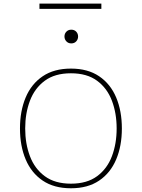

<svg xmlns="http://www.w3.org/2000/svg" viewBox="-20 -1034 783 1060"><path d="M539.6 -1014.2V-984.9H197.8V-1014.2ZM335.9 -832.5Q335.9 -848.1 346.4 -859.1Q356.9 -870.1 373.5 -870.1Q390.6 -870.1 400.9 -859.1Q411.1 -848.1 411.1 -832.5Q411.1 -816.9 400.9 -805.7Q390.6 -794.4 373.5 -794.4Q356.9 -794.4 346.4 -805.7Q335.9 -816.9 335.9 -832.5ZM371.6 -655.3Q464.8 -655.3 527.3 -613Q589.8 -570.8 621.3 -496.1Q652.8 -421.4 652.8 -324.7Q652.8 -228 621.3 -153.6Q589.8 -79.1 527.3 -36.9Q464.8 5.4 371.6 5.4Q278.3 5.4 215.8 -36.9Q153.3 -79.1 121.8 -153.6Q90.3 -228 90.3 -324.7Q90.3 -421.4 121.8 -496.1Q153.3 -570.8 215.8 -613Q278.3 -655.3 371.6 -655.3ZM371.6 -629.4Q282.7 -629.4 227.1 -588.1Q171.4 -546.9 145.3 -477.8Q119.1 -408.7 119.1 -324.7Q119.1 -240.7 145.3 -171.6Q171.4 -102.5 227.3 -61.3Q283.2 -20 371.6 -20Q460.4 -20 516.1 -61.3Q571.8 -102.5 597.9 -171.6Q624 -240.7 624 -324.7Q624 -408.7 597.9 -477.8Q571.8 -546.9 516.1 -588.1Q460.4 -629.4 371.6 -629.4Z"/></svg>

Font: Estedad-FD Thin
Style: Regular
Weight: 100
Designer: Amin Abedi
Version: Version 7.3